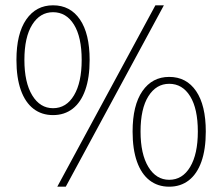

<svg xmlns="http://www.w3.org/2000/svg" viewBox="-20 -692 838 724"><path d="M180 -258Q137 -258 106 -282Q75 -306 58.5 -352.5Q42 -399 42 -466Q42 -565 79 -618.5Q116 -672 180 -672Q245 -672 281.5 -618.5Q318 -565 318 -466Q318 -399 301.5 -352.5Q285 -306 254 -282Q223 -258 180 -258ZM180 -284Q230 -284 259 -332.5Q288 -381 288 -466Q288 -552 259 -599Q230 -646 180 -646Q131 -646 101.5 -599Q72 -552 72 -466Q72 -381 101.5 -332.5Q131 -284 180 -284ZM196 12 566 -672H598L228 12ZM618 12Q575 12 544 -12Q513 -36 496.5 -82.5Q480 -129 480 -196Q480 -295 517 -348.5Q554 -402 618 -402Q683 -402 719.5 -348.5Q756 -295 756 -196Q756 -129 739.5 -82.5Q723 -36 692 -12Q661 12 618 12ZM618 -14Q668 -14 697 -62.5Q726 -111 726 -196Q726 -282 697 -329Q668 -376 618 -376Q569 -376 539.5 -329Q510 -282 510 -196Q510 -111 539.5 -62.5Q569 -14 618 -14Z"/></svg>

Font: Source Sans 3
Style: Regular
Weight: 200
Designer: Paul D. Hunt
Foundry: Adobe
Version: Version 3.046;hotconv 1.0.118;makeotfexe 2.5.65603